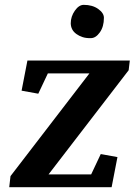

<svg xmlns="http://www.w3.org/2000/svg" viewBox="-20 -783 563 803"><path d="M354 -476.1H180.2L140.1 -391.1L70.3 -403.8L94.7 -529.8H522.9L518.1 -489.3L183.1 -53.7H361.3L401.4 -138.7L471.2 -126L446.8 0H18.6L23.9 -46.4ZM330.1 -762.7Q366.7 -762.7 390.6 -745.6Q414.6 -728.5 414.6 -708.5Q414.6 -671.4 397.5 -647.5Q380.4 -623.5 359.9 -623.5Q339.8 -623 325.2 -627.9Q310.5 -632.8 299.8 -640.6Q276.4 -657.2 275.9 -685.5Q275.9 -713.9 293 -738.3Q310.1 -762.7 330.1 -762.7Z"/></svg>

Font: NoticiaText-BoldItalic
Style: Bold Italic
Weight: 700
Italic angle: -8°
Designer: JM Sole
Foundry: JM Sole
Version: Version 1.003